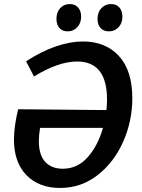

<svg xmlns="http://www.w3.org/2000/svg" viewBox="-20 -918 703 949"><path d="M634 -432Q634 -320 589 -218Q544 -116 462.5 -52.5Q381 11 277 11Q172 11 110.5 -52.5Q49 -116 49 -228Q49 -263 55 -303.5Q61 -344 70 -378L506 -374Q509 -401 509 -426Q509 -614 361 -614Q269 -614 148 -540L109 -615Q184 -664 255.5 -688.5Q327 -713 390 -713Q502 -713 568 -641Q634 -569 634 -432ZM489 -286H178Q172 -249 172 -221Q172 -152 203.5 -118Q235 -84 290 -84Q363 -84 413.5 -141Q464 -198 489 -286ZM259 -825Q259 -857 277.5 -877.5Q296 -898 325 -898Q351 -898 366 -881Q381 -864 381 -836Q381 -804 362 -783.5Q343 -763 314 -763Q289 -763 274 -779.5Q259 -796 259 -825ZM462 -825Q462 -857 481 -877.5Q500 -898 529 -898Q555 -898 570 -881Q585 -864 585 -836Q585 -804 566 -783.5Q547 -763 518 -763Q492 -763 477 -779.5Q462 -796 462 -825Z"/></svg>

Font: Bitter Pro SemiBold
Style: Italic
Weight: 600
Italic angle: -9°
Designer: Sol Matas, and Bitter project Authors
Foundry: Sol Matas
Version: Version 1.010